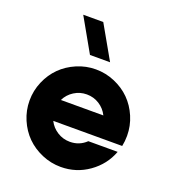

<svg xmlns="http://www.w3.org/2000/svg" viewBox="-142 -886 902 1003"><g transform="rotate(20 309.5 -384.0)"><path d="M365.2 -592.3H253.4L148.4 -777.8H259.8ZM580.1 -261.2Q580.1 -231 574.2 -203.1H190.9Q207.5 -169.9 239.3 -149.9Q271 -129.9 309.1 -129.9Q361.8 -129.9 399.4 -166H562.5Q533.2 -87.9 464.1 -39.1Q395 9.8 309.1 9.8Q254.4 9.8 204.1 -11.7Q153.8 -33.2 117.4 -69.3Q81.1 -105.5 59.6 -155.8Q38.1 -206.1 38.1 -261.2Q38.1 -316.4 59.6 -366.7Q81.1 -417 117.4 -453.1Q153.8 -489.3 204.1 -510.7Q254.4 -532.2 309.1 -532.2Q364.3 -532.2 414.6 -510.7Q464.8 -489.3 501 -453.1Q537.1 -417 558.6 -366.7Q580.1 -316.4 580.1 -261.2ZM309.1 -393.1Q271 -393.1 239.3 -373Q207.5 -353 190.9 -319.3H427.2Q410.6 -353 379.2 -373Q347.7 -393.1 309.1 -393.1Z"/></g></svg>

Font: Basically A Sans Serif
Style: Bold
Weight: 700
Designer: Hyung-Suk Kim
Foundry: Mental Design
Version: 1.000